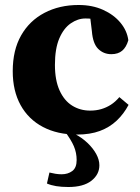

<svg xmlns="http://www.w3.org/2000/svg" viewBox="-20 -524 560 769"><path d="M254 225Q226 225 205 221.5Q184 218 168 211L178 167Q190 170 202 172Q214 174 227 174Q252 174 269.5 161Q287 148 287 117Q287 88 276 62Q265 36 238 0H277V11Q308 27 330.5 48.5Q353 70 365.5 93Q378 116 378 138Q378 175 346 200Q314 225 254 225ZM288 15Q210 15 152 -15.5Q94 -46 62.5 -103Q31 -160 31 -239Q31 -323 64.5 -382Q98 -441 158 -472.5Q218 -504 295 -504Q350 -504 393 -484.5Q436 -465 462.5 -433Q489 -401 494 -363Q486 -335 469.5 -321Q453 -307 426 -307Q395 -307 373.5 -328Q352 -349 348 -399L339 -473L412 -429Q390 -440 369 -445Q348 -450 322 -450Q292 -450 263.5 -430.5Q235 -411 217.5 -370Q200 -329 200 -264Q200 -203 218.5 -162Q237 -121 269 -101Q301 -81 341 -81Q365 -81 385.5 -87Q406 -93 424 -104.5Q442 -116 458 -135L495 -104Q476 -68 447.5 -41Q419 -14 380 0.5Q341 15 288 15Z"/></svg>

Font: Source Serif 4 18pt
Style: Bold
Weight: 700
Designer: Frank Grießhammer
Foundry: Adobe Systems Incorporated
Version: Version 4.004;hotconv 1.0.116;makeotfexe 2.5.65601